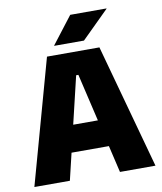

<svg xmlns="http://www.w3.org/2000/svg" viewBox="-90 -899 818 972"><g transform="rotate(-10 319.0 -413.5)"><path d="M7.5 0 185 -639H454.5L630 0H447.5L325.5 -520.5H314L190 0ZM175 -138.5V-276.5H461.5V-138.5ZM337.5 -827H524V-825.5L383.5 -686.5H230.5V-688Z"/></g></svg>

Font: Anek Tamil Medium ExtraBold
Style: Regular
Weight: 800
Version: Version 1.003